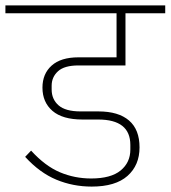

<svg xmlns="http://www.w3.org/2000/svg" viewBox="-40 -718 631 710"><path d="M299 -28Q230 -28 168.5 -53.5Q107 -79 53 -138L75 -161Q127 -104 181.5 -81Q236 -58 297 -58Q370 -58 406 -87.5Q442 -117 442 -165V-182Q442 -276 323 -276H265Q191 -276 154 -308Q117 -340 117 -394Q117 -445 151 -475.5Q185 -506 250 -506H391V-669H-20V-698H571V-669H424V-476H250Q198 -476 174.5 -454.5Q151 -433 151 -401V-387Q151 -351 176.5 -328.5Q202 -306 258 -306H324Q398 -306 437 -272.5Q476 -239 476 -173Q476 -107 431.5 -67.5Q387 -28 299 -28Z"/></svg>

Font: IBM Plex Sans Devanagari ExtraLight
Style: Regular
Weight: 200
Designer: Mike Abbink, Paul van der Laan, Pieter van Rosmalen, Erin McLaughlin
Foundry: Bold Monday
Version: Version 1.1